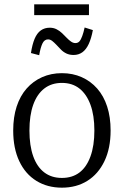

<svg xmlns="http://www.w3.org/2000/svg" viewBox="-20 -857 572 887"><path d="M491 -254Q491 -172 462.5 -112.5Q434 -53 383.5 -21.5Q333 10 266 10Q199 10 148 -21.5Q97 -53 69 -112.5Q41 -172 41 -254Q41 -316 57 -365Q73 -414 103 -448Q133 -482 174.5 -500.5Q216 -519 266 -519Q316 -519 357.5 -500.5Q399 -482 429 -448Q459 -414 475 -365Q491 -316 491 -254ZM116 -254Q116 -184 133.5 -135Q151 -86 184.5 -60.5Q218 -35 266 -35Q314 -35 347 -60Q380 -85 398 -134.5Q416 -184 416 -254Q416 -324 398 -373Q380 -422 347 -448Q314 -474 266 -474Q218 -474 184.5 -448Q151 -422 133.5 -373Q116 -324 116 -254ZM320 -603Q301 -603 286.5 -610Q272 -617 261 -628.5Q250 -640 240 -650.5Q230 -661 221 -668Q212 -675 202 -675Q185 -675 176 -656Q167 -637 161 -602L123 -612Q129 -652 140 -678Q151 -704 168.5 -716.5Q186 -729 210 -729Q227 -729 241 -722Q255 -715 266.5 -704Q278 -693 288 -682.5Q298 -672 308 -665Q318 -658 328 -658Q340 -658 347 -666Q354 -674 360 -690.5Q366 -707 371 -730L409 -718Q402 -680 390 -654Q378 -628 360.5 -615.5Q343 -603 320 -603ZM138 -837H391V-787H138Z"/></svg>

Font: Roboto Serif 28pt Condensed Light
Style: Regular
Weight: 300
Width: 3
Designer: Greg Gazdowicz
Foundry: Commercial Type
Version: Version 1.008